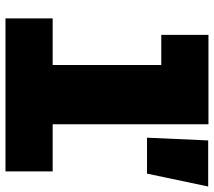

<svg xmlns="http://www.w3.org/2000/svg" viewBox="-60 -720 780 700"><g transform="rotate(90 330.0 -370.0)"><path d="M47 -172H217V-568H107V-740H433V-172H605V0H47ZM492 -739H660L613 -516H482Z"/></g></svg>

Font: Azeret Mono Black
Style: Regular
Weight: 900
Designer: Martin Vácha
Foundry: Displaay
Version: Version 1.000; Glyphs 3.0.3, build 3074